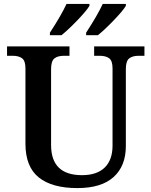

<svg xmlns="http://www.w3.org/2000/svg" viewBox="-20 -951 773 981"><path d="M110 -217V-602Q110 -640 93 -653Q76 -666 45 -666H16V-714H335V-666H307Q275 -666 258 -652.5Q241 -639 241 -598V-210Q241 -56 399 -56Q475 -56 515 -95Q555 -134 555 -207V-602Q555 -640 538 -653Q521 -666 489 -666H461V-714H718V-666H688Q657 -666 640 -652.5Q623 -639 623 -598V-205Q623 -103 560.5 -46.5Q498 10 375 10Q246 10 178 -44.5Q110 -99 110 -217ZM235 -784Q293 -873 320 -931H437V-921Q422 -896 375.5 -847.5Q329 -799 294 -771H235ZM420 -784Q478 -873 505 -931H623V-921Q608 -896 561.5 -847.5Q515 -799 480 -771H420Z"/></svg>

Font: Noto Serif SemiBold
Style: Regular
Weight: 600
Designer: Monotype Design Team
Foundry: Monotype Imaging Inc.
Version: Version 1.001